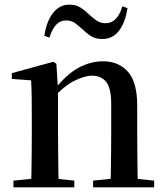

<svg xmlns="http://www.w3.org/2000/svg" viewBox="-20 -807 714 827"><path d="M38 0V-29L145 -40H195L300 -29V0ZM114 0Q115 -25 115.5 -66.5Q116 -108 116.5 -153Q117 -198 117 -232V-301Q117 -352 116.5 -388.5Q116 -425 114 -461L31 -467V-492L210 -541L223 -532L230 -417V-415V-232Q230 -198 230.5 -153Q231 -108 231.5 -66.5Q232 -25 233 0ZM381 0V-29L487 -40H537L644 -29V0ZM456 0Q457 -25 457.5 -66Q458 -107 458.5 -152Q459 -197 459 -232V-359Q459 -427 437.5 -454Q416 -481 376 -481Q344 -481 298.5 -458Q253 -435 204 -379L197 -417H211Q266 -487 318 -515Q370 -543 424 -543Q491 -543 531 -498Q571 -453 571 -353V-232Q571 -197 571.5 -152Q572 -107 572.5 -66Q573 -25 574 0ZM171 -653Q180 -714 208 -750.5Q236 -787 279 -787Q306 -787 325 -775.5Q344 -764 359 -749Q377 -732 394.5 -719.5Q412 -707 435 -707Q461 -707 479 -726Q497 -745 507 -780L529 -772Q520 -710 492.5 -674.5Q465 -639 421 -639Q393 -639 374.5 -650Q356 -661 341 -676Q323 -692 306 -705.5Q289 -719 265 -719Q239 -719 221.5 -700Q204 -681 193 -645Z"/></svg>

Font: Noto Serif JP ExtraLight SemiBold
Style: Regular
Weight: 600
Version: Version 2.003-H1;hotconv 1.1.1;makeotfexe 2.6.0